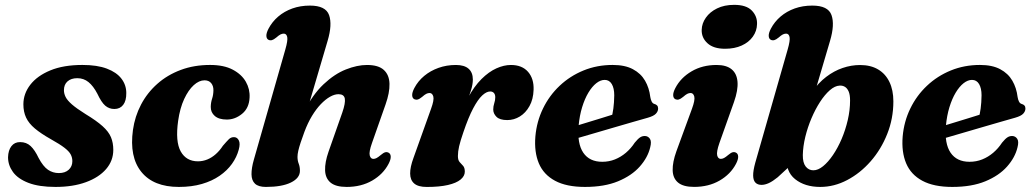

<svg xmlns="http://www.w3.org/2000/svg" viewBox="-20 -742 4182 776"><path d="M217.9 -42.5Q243 -42.5 257.7 -55.9Q272.4 -69.3 272.4 -90.6Q272.4 -105.3 265.7 -117.9Q259.1 -130.4 240.6 -144.7Q222.2 -159 186 -179.2Q145.2 -202.2 120.8 -222.8Q96.3 -243.4 85.4 -266.8Q74.5 -290.2 74.5 -320.2Q74.5 -363.3 102.4 -399.4Q130.3 -435.6 183.4 -457.5Q236.5 -479.5 313.1 -479.5Q372.9 -479.5 412 -464.6Q451.2 -449.8 470.8 -424.1Q490.4 -398.5 490.4 -366.1Q490.8 -334.8 477.9 -318.2Q465.1 -301.5 442.2 -301.5Q421 -301.5 405.3 -315Q389.7 -328.4 373.4 -363.3Q357.2 -394.4 337.7 -410.2Q318.3 -426 292.3 -426Q267.5 -426 252.9 -413.1Q238.4 -400.2 238.4 -377.5Q238.4 -363.7 245.2 -350Q252 -336.4 270.7 -320Q289.5 -303.6 325.1 -281.3Q370.1 -254.1 394.6 -232Q419.2 -209.9 428.5 -187.4Q437.9 -165 437.9 -136.3Q437.9 -92.5 408.9 -58.7Q379.9 -25 327.5 -5.8Q275.1 13.5 204.2 13.5Q137.2 13.5 94.7 -3Q52.3 -19.4 32.4 -46.8Q12.5 -74.2 12.5 -106.5Q13.3 -134.7 26.1 -151.2Q38.8 -167.7 61.1 -167.7Q86.8 -167.7 103.8 -151.7Q120.8 -135.8 136.1 -103.5Q154.4 -69.2 174 -55.8Q193.7 -42.5 217.9 -42.5Z M806.6 -417.4Q784.7 -417.4 763 -397.8Q741.4 -378.2 724.4 -341.8Q707.4 -305.4 700 -253.9Q688.1 -169.8 710.5 -129.8Q732.9 -89.9 780.3 -90Q800 -90.1 818 -97.5Q836.1 -104.9 852 -119Q868 -133.1 880.8 -152.8Q895.9 -170.4 904.8 -179.2Q913.7 -188.1 926.3 -187.7Q939 -187.3 945.3 -174.4Q951.7 -161.6 944.9 -137Q936.9 -107 917.5 -79.8Q898.1 -52.6 867.7 -31.6Q837.3 -10.5 796.1 1.5Q754.9 13.5 702.9 13.5Q600.5 13.5 551.4 -47.1Q502.3 -107.7 517.3 -216.7Q525 -271.6 550.1 -319.4Q575.2 -367.2 615.9 -403.2Q656.5 -439.2 710.4 -459.3Q764.3 -479.5 829.1 -479.5Q884.7 -479.5 920.6 -460.5Q956.6 -441.5 973.6 -411.6Q990.7 -381.6 988.7 -347.5Q986.7 -305 958.3 -281.9Q930 -258.8 896.8 -258.8Q864.7 -258.8 848 -273.4Q831.4 -287.9 831.8 -310.4Q832.2 -328.1 837.2 -343Q842.2 -357.9 842.6 -376.4Q843 -394.3 833.6 -405.9Q824.2 -417.4 806.6 -417.4Z M1217.7 -283.6 1304 -576.6Q1323.7 -642.8 1310 -681.1Q1296.3 -719.4 1232.7 -719.4Q1194.1 -719.4 1161.6 -707.8Q1129.1 -696.1 1104.6 -675.2Q1080.1 -654.3 1065.4 -626.3Q1056.1 -608.5 1056.6 -596.9Q1057 -585.3 1065.3 -581Q1072 -577.9 1079 -579.8Q1086 -581.6 1096.8 -590.4Q1106.9 -599.4 1113.7 -602.8Q1120.5 -606.1 1126.8 -606.1Q1138 -606.1 1140.9 -592.2Q1143.7 -578.3 1133.2 -542L1006.2 -97.4Q996.2 -62.6 996.5 -37.7Q996.7 -12.8 1010.6 0.4Q1024.5 13.5 1054.6 13.5Q1119.3 13.5 1155.7 -4.3Q1192.2 -22.2 1192.2 -51.6Q1192.2 -68 1187.3 -80.4Q1182.4 -92.8 1182.4 -108.2Q1182.4 -118.6 1185.6 -132.8Q1188.9 -147.1 1195.2 -166.2Q1201.6 -185.3 1210.3 -209Q1223.8 -245.1 1240.9 -273.4Q1258 -301.6 1276.7 -321.1Q1295.5 -340.6 1313.9 -351Q1332.3 -361.3 1347.9 -361.3Q1370.3 -361.3 1373.6 -343.7Q1376.9 -326 1363.4 -287L1307.9 -129.1Q1292.8 -86 1293.9 -53.8Q1294.9 -21.6 1316 -4Q1337.1 13.5 1381.1 13.5Q1439.7 13.5 1484 -12Q1528.4 -37.6 1550.4 -79.6Q1559.7 -97.4 1559.2 -109Q1558.8 -120.6 1550.5 -124.9Q1543.8 -128.4 1536.8 -126.5Q1529.8 -124.7 1519 -115.5Q1508.9 -106.9 1502.1 -103.3Q1495.4 -99.8 1489 -99.8Q1477.9 -99.8 1474.3 -113.9Q1470.7 -128 1483.4 -163.8L1538.4 -320.2Q1555.1 -367.4 1554.2 -403.2Q1553.3 -439.1 1531.4 -459.2Q1509.6 -479.4 1463.2 -479.4Q1423.8 -479.4 1378 -461.3Q1332.2 -443.3 1287.7 -401.4Q1243.3 -359.6 1207 -287.4Z M1654.6 -341Q1646.3 -345.3 1645.9 -356.9Q1645.4 -368.5 1654.7 -386.3Q1669.4 -414.3 1694.5 -435.2Q1719.6 -456.1 1752.3 -467.7Q1785 -479.4 1822.8 -479.4Q1856.7 -479.4 1873.9 -464.2Q1891.1 -449.1 1891.1 -420.3Q1891.1 -401 1883.5 -376.7Q1875.9 -352.4 1865.6 -326.2Q1855.4 -300.1 1846.9 -275Q1838.4 -250 1837 -229.3L1827.6 -231.9Q1845.4 -298.6 1870.9 -345.8Q1896.4 -393.1 1926 -422.5Q1955.7 -452 1986.2 -465.7Q2016.8 -479.4 2044.7 -479.4Q2090 -479.4 2114.1 -451.8Q2138.2 -424.2 2136.6 -379.2Q2135.4 -340.7 2120 -313.2Q2104.7 -285.7 2081 -271.2Q2057.4 -256.7 2030.2 -256.7Q1999.8 -256.7 1986.6 -269.9Q1973.5 -283 1973.5 -299.3Q1973.5 -312.5 1977.6 -324.7Q1981.7 -336.8 1981.7 -349.2Q1981.7 -360 1976.2 -366.2Q1970.8 -372.3 1961.2 -372.3Q1946.2 -372.3 1928.8 -356.1Q1911.4 -339.9 1892.3 -303.8Q1873.2 -267.8 1852.8 -207.6Q1840.6 -172.3 1835.6 -150.7Q1830.7 -129.2 1830.7 -111.4Q1830.7 -94.9 1837.6 -87.1Q1844.6 -79.4 1851.6 -71.8Q1858.6 -64.3 1858.6 -48.1Q1858.6 -30.5 1841.5 -16.3Q1824.5 -2.2 1790.4 5.7Q1756.4 13.6 1704.6 13.6Q1670.2 13.6 1654 -0.4Q1637.8 -14.4 1637.7 -40.7Q1637.5 -67 1651.2 -103.9L1722.1 -302.1Q1735.2 -337.9 1731.3 -352Q1727.3 -366.1 1716.1 -366.1Q1709.8 -366.1 1703 -362.8Q1696.2 -359.4 1686.1 -350.4Q1675.3 -341.6 1668.3 -339.8Q1661.3 -337.9 1654.6 -341Z M2229.2 -209.1Q2229.2 -209.1 2246.5 -214.4Q2263.9 -219.8 2291.7 -228.2Q2319.6 -236.6 2351.7 -246.5Q2383.8 -256.4 2414.6 -265.8Q2445.4 -275.2 2467.7 -282.4L2450.5 -262.4Q2455.8 -279.8 2459 -303.5Q2462.2 -327.2 2462.6 -356.9Q2462.6 -385.4 2452.6 -402.3Q2442.6 -419.1 2424 -419.1Q2407.1 -419.1 2390 -405.7Q2373 -392.3 2358.1 -367.6Q2343.3 -343 2332.8 -308.8Q2322.3 -274.7 2318.5 -232.9Q2312.5 -161.4 2337.5 -124.7Q2362.5 -88.1 2414 -88.1Q2441.3 -88.1 2465.3 -97.7Q2489.3 -107.3 2509.7 -124.6Q2530.1 -142 2545.4 -165.4Q2558.5 -181.4 2567.4 -187Q2576.3 -192.7 2586.9 -192.3Q2599.3 -191.9 2606.7 -181.1Q2614.1 -170.3 2607.9 -146.5Q2598.2 -105.4 2565.6 -68.7Q2533.1 -32.1 2478 -9.3Q2423 13.5 2344.3 13.5Q2269.6 13.5 2223.3 -11.4Q2177 -36.3 2157.8 -82Q2138.6 -127.8 2143.8 -190.5Q2149.1 -250.9 2174.6 -303.3Q2200 -355.8 2241.9 -395.3Q2283.8 -434.9 2338.4 -457.2Q2393 -479.5 2456.2 -479.5Q2506 -479.5 2538 -462.3Q2570.1 -445.2 2587 -416Q2603.9 -386.9 2608.3 -349.9Q2609.9 -339.7 2613.7 -331.9Q2617.6 -324 2624.4 -322Q2631.8 -320.1 2635.8 -315.7Q2639.9 -311.3 2639.9 -303.2Q2639.9 -292.3 2631.1 -282.7Q2622.4 -273.1 2598.3 -266.2Q2575.5 -259.8 2540.1 -249.6Q2504.7 -239.3 2463.6 -227.4Q2422.5 -215.4 2381.9 -203.5Q2341.4 -191.5 2307.8 -181.9Q2274.3 -172.3 2254.1 -166.3Q2233.9 -160.3 2233.9 -160.3Z M2887.6 -163.9Q2875.2 -128.2 2878.6 -114Q2882.1 -99.9 2893.2 -99.9Q2899.6 -99.9 2906.3 -103.4Q2913.1 -107 2923.2 -115.6Q2934 -124.8 2941 -126.6Q2948 -128.5 2954.7 -125Q2963 -120.7 2963.4 -109.1Q2963.9 -97.5 2954.6 -79.7Q2932.6 -37.7 2888.2 -12.1Q2843.9 13.4 2785.3 13.4Q2741.3 13.4 2720.3 -4.3Q2699.3 -22.1 2698.7 -54.3Q2698 -86.5 2713.7 -130.4L2776.6 -302.1Q2789.8 -337.9 2786 -352Q2782.2 -366.1 2771 -366.1Q2764.7 -366.1 2757.9 -362.8Q2751.1 -359.4 2741 -350.4Q2730.2 -341.6 2723.2 -339.8Q2716.2 -337.9 2709.5 -341Q2701.2 -345.3 2700.8 -356.9Q2700.3 -368.5 2709.6 -386.3Q2731.2 -427.9 2775 -453.6Q2818.7 -479.4 2876.1 -479.4Q2915.8 -479.4 2936.9 -462Q2958.1 -444.7 2960.8 -411.3Q2963.5 -377.9 2946.5 -329.6ZM2910.5 -544.9Q2863.7 -544.9 2839.4 -567.2Q2815 -589.4 2816 -621.4Q2816.7 -647.6 2832.9 -670.6Q2849 -693.7 2878.1 -708Q2907.3 -722.4 2947.3 -722.4Q2996.3 -722.4 3018.5 -699.4Q3040.8 -676.5 3039.7 -645Q3039.1 -616.6 3022.7 -593.8Q3006.4 -571 2977.7 -558Q2949 -544.9 2910.5 -544.9Z M3163.5 -542Q3174 -578.3 3171.2 -592.2Q3168.3 -606.1 3157.1 -606.1Q3150.8 -606.1 3144 -602.8Q3137.2 -599.4 3127.1 -590.4Q3116.3 -581.6 3109.3 -579.8Q3102.3 -577.9 3095.6 -581Q3087.3 -585.3 3086.9 -596.9Q3086.4 -608.5 3095.7 -626.3Q3110.4 -654.3 3134.9 -675.2Q3159.4 -696.1 3191.9 -707.8Q3224.4 -719.4 3263 -719.4Q3326.9 -719.4 3340.6 -681.2Q3354.4 -642.9 3334.7 -576.6L3249.9 -289.1L3221.1 -287.5Q3237.4 -335.3 3262.6 -371.3Q3287.9 -407.4 3319.2 -431.3Q3350.5 -455.3 3385.4 -467.2Q3420.4 -479.2 3456.1 -479.2Q3499.1 -479.2 3529 -461.4Q3559 -443.7 3574.8 -410.7Q3590.7 -377.7 3590.7 -332.1Q3590.7 -262.7 3565.8 -200.4Q3541 -138 3498.8 -89.9Q3456.6 -41.8 3403.9 -14.2Q3351.3 13.5 3295.2 13.5Q3232.8 13.5 3193.5 -18Q3154.3 -49.5 3159.6 -110.7L3191 -88.1L3123.2 -25.6Q3103.2 -9.3 3087.3 -2Q3071.5 5.2 3057.9 5.2Q3042.3 5.2 3033.4 -3.7Q3024.4 -12.7 3024 -32.2Q3023.6 -51.7 3032.6 -84.5ZM3373.4 -396Q3354.3 -395.2 3333.7 -377.2Q3313.2 -359.2 3294.2 -329.8Q3275.2 -300.4 3259.7 -264Q3244.2 -227.5 3234.8 -189.1Q3225.5 -150.7 3224.7 -115.5Q3224.3 -84.5 3236.3 -69.1Q3248.4 -53.7 3267.3 -53.7Q3286.3 -53.7 3306.7 -70.3Q3327.2 -87 3346.6 -115.5Q3366 -144 3381.6 -180.4Q3397.1 -216.9 3406.4 -256.9Q3415.7 -297 3415.7 -335.8Q3415.7 -359 3410 -372.2Q3404.3 -385.4 3394.8 -391.1Q3385.3 -396.8 3373.4 -396Z M3713.7 -209.1Q3713.7 -209.1 3731 -214.4Q3748.4 -219.8 3776.2 -228.2Q3804.1 -236.6 3836.2 -246.5Q3868.3 -256.4 3899.1 -265.8Q3929.9 -275.2 3952.2 -282.4L3935 -262.4Q3940.3 -279.8 3943.5 -303.5Q3946.7 -327.2 3947.1 -356.9Q3947.1 -385.4 3937.1 -402.3Q3927.1 -419.1 3908.5 -419.1Q3891.6 -419.1 3874.5 -405.7Q3857.5 -392.3 3842.6 -367.6Q3827.8 -343 3817.3 -308.8Q3806.8 -274.7 3803 -232.9Q3797 -161.4 3822 -124.7Q3847 -88.1 3898.5 -88.1Q3925.8 -88.1 3949.8 -97.7Q3973.8 -107.3 3994.2 -124.6Q4014.6 -142 4029.9 -165.4Q4043 -181.4 4051.9 -187Q4060.8 -192.7 4071.4 -192.3Q4083.8 -191.9 4091.2 -181.1Q4098.6 -170.3 4092.4 -146.5Q4082.7 -105.4 4050.1 -68.7Q4017.6 -32.1 3962.5 -9.3Q3907.5 13.5 3828.8 13.5Q3754.1 13.5 3707.8 -11.4Q3661.5 -36.3 3642.3 -82Q3623.1 -127.8 3628.3 -190.5Q3633.6 -250.9 3659.1 -303.3Q3684.5 -355.8 3726.4 -395.3Q3768.3 -434.9 3822.9 -457.2Q3877.5 -479.5 3940.7 -479.5Q3990.5 -479.5 4022.5 -462.3Q4054.6 -445.2 4071.5 -416Q4088.4 -386.9 4092.8 -349.9Q4094.4 -339.7 4098.2 -331.9Q4102.1 -324 4108.9 -322Q4116.3 -320.1 4120.3 -315.7Q4124.4 -311.3 4124.4 -303.2Q4124.4 -292.3 4115.6 -282.7Q4106.9 -273.1 4082.8 -266.2Q4060 -259.8 4024.6 -249.6Q3989.2 -239.3 3948.1 -227.4Q3907 -215.4 3866.4 -203.5Q3825.9 -191.5 3792.3 -181.9Q3758.8 -172.3 3738.6 -166.3Q3718.4 -160.3 3718.4 -160.3Z"/></svg>

Font: Fraunces Wonky
Style: Italic
Weight: 900
Italic angle: -16°
Version: Version 1.000;[b76b70a41]